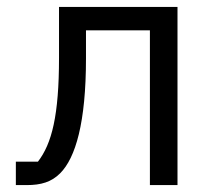

<svg xmlns="http://www.w3.org/2000/svg" viewBox="-20 -536 640 556"><path d="M25.9 0H57.2C99.1 0 128.9 -8.9 154.1 -34.1C198.9 -78.8 229 -181.1 229 -366.8V-448.2H414.1V0H494V-516H150.9V-369C150.9 -201 130 -120 89.8 -67.8H25.9Z"/></svg>

Font: Margiela Mono
Style: Regular
Weight: 400
Designer: Mike Abbink, Paul van der Laan, Pieter van Rosmalen
Foundry: Bold Monday
Version: Version 2.003 2021